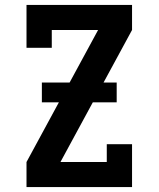

<svg xmlns="http://www.w3.org/2000/svg" viewBox="-20 -755 640 775"><path d="M87 0V-101L376 -634H189V-562H87V-735H513V-634L224 -101H411V-173H513V0ZM149 -342V-422H451V-342Z"/></svg>

Font: Iosevka Etoile
Style: Bold
Weight: 700
Designer: Belleve Invis
Foundry: Belleve Invis
Version: Version 28.1.0; ttfautohint (v1.8.4)